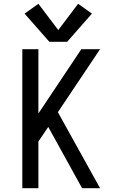

<svg xmlns="http://www.w3.org/2000/svg" viewBox="-20 -995 616 1015"><path d="M98 0H183V-247L235 -324L414 0H509L286 -402L509 -735H410L183 -395V-735H98ZM241 -774H335L466 -923L393 -975L288 -836L183 -975L110 -923Z"/></svg>

Font: Iosevka Sparkle
Style: Regular
Weight: 400
Designer: Belleve Invis
Foundry: Belleve Invis
Version: Version 4.5.0; ttfautohint (v1.8.3)